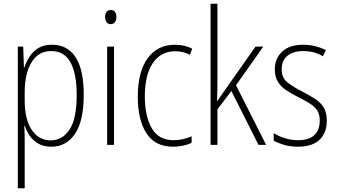

<svg xmlns="http://www.w3.org/2000/svg" viewBox="-20 -780 1818 1034"><path d="M260 -539Q343 -539 387 -472Q431 -405 431 -270Q431 -129 384 -59.5Q337 10 257 10Q216 10 187.5 -6Q159 -22 141 -47.5Q123 -73 114 -102H111Q112 -85 112.5 -62.5Q113 -40 113 -16V234H76V-529H105L109 -416H111Q122 -449 140.5 -477Q159 -505 188 -522Q217 -539 260 -539ZM256 -505Q187 -505 150 -444.5Q113 -384 113 -284V-239Q113 -137 151 -80.5Q189 -24 253 -24Q315 -24 354 -81.5Q393 -139 393 -269Q393 -384 359.5 -444.5Q326 -505 256 -505Z M577 -726Q593 -726 600 -715Q607 -704 607 -689Q607 -671 599 -660.5Q591 -650 576 -650Q561 -650 553.5 -661Q546 -672 546 -688Q546 -704 553 -715Q560 -726 577 -726ZM594 -529V0H557V-529Z M912 10Q815 10 768.5 -62.5Q722 -135 722 -259Q722 -393 775 -466Q828 -539 922 -539Q974 -539 1015 -518L1003 -485Q966 -504 923 -504Q847 -504 803.5 -441Q760 -378 760 -260Q760 -155 797 -90Q834 -25 915 -25Q964 -25 1012 -46V-11Q992 -1 965.5 4.5Q939 10 912 10Z M1151 -370Q1151 -334 1150.5 -302Q1150 -270 1149 -235H1150Q1162 -252 1170.5 -265Q1179 -278 1190 -293L1356 -529H1398L1251 -321L1413 0H1372L1226 -290L1151 -191V0H1114V-760H1151Z M1740 -130Q1740 -65 1701 -27.5Q1662 10 1585 10Q1543 10 1509.5 0Q1476 -10 1454 -22V-63Q1481 -46 1515 -35.5Q1549 -25 1585 -25Q1645 -25 1673.5 -53Q1702 -81 1702 -130Q1702 -163 1689 -184Q1676 -205 1651 -221Q1626 -237 1592 -254Q1554 -273 1524.5 -292Q1495 -311 1477.5 -338Q1460 -365 1460 -407Q1460 -465 1499.5 -502Q1539 -539 1613 -539Q1648 -539 1679 -531Q1710 -523 1735 -510L1719 -477Q1674 -505 1612 -505Q1560 -505 1528.5 -480Q1497 -455 1497 -407Q1497 -362 1526 -338Q1555 -314 1608 -287Q1644 -268 1674.5 -249Q1705 -230 1722.5 -202.5Q1740 -175 1740 -130Z"/></svg>

Font: Noto Sans Khmer Condensed ExtraLight
Style: Regular
Weight: 200
Width: 3
Designer: Danh Hong and the Monotype Design Team
Foundry: Monotype Imaging Inc.
Version: Version 2.004; ttfautohint (v1.8.4.7-5d5b)